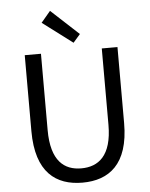

<svg xmlns="http://www.w3.org/2000/svg" viewBox="-63 -1021 847 1085"><g transform="rotate(-5 360.5 -478.5)"><path d="M361 13C510 13 624 -67 624 -302V-733H535V-300C535 -124 458 -68 361 -68C265 -68 190 -124 190 -300V-733H98V-302C98 -67 211 13 361 13ZM379 -779 419 -825 262 -970 209 -907Z"/></g></svg>

Font: Noto Sans HK
Style: Regular
Weight: 400
Designer: Ryoko NISHIZUKA 西塚涼子 (kana, bopomofo & ideographs); Paul D. Hunt (Latin, Greek & Cyrillic); Sandoll Communications 산돌커뮤니
Foundry: Adobe
Version: Version 2.004;hotconv 1.0.118;makeotfexe 2.5.65603